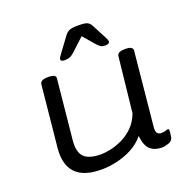

<svg xmlns="http://www.w3.org/2000/svg" viewBox="-129 -840 950 969"><g transform="rotate(-20 346.5 -356.0)"><path d="M255 6Q65 6 83 -174L116 -503Q119 -525 158 -525H162Q203 -525 200 -503L168 -183Q162 -120 188.5 -93.5Q215 -67 280 -67Q301 -67 331.5 -73.5Q362 -80 394.5 -95.5Q427 -111 454.5 -138Q482 -165 498 -207L530 -503Q533 -525 572 -525H576Q615 -525 614 -503L575 -107Q570 -64 601 -64Q615 -64 624.5 -67.5Q634 -71 638 -71Q644 -71 644 -63Q644 -62 643.5 -53Q643 -44 640 -27Q636 -8 615 -1Q594 6 580 6Q541 6 517.5 -14.5Q494 -35 488 -89Q459 -54 419.5 -33.5Q380 -13 337 -3.5Q294 6 255 6ZM269 -576Q248 -576 248 -588Q248 -592 251 -597.5Q254 -603 264 -616L320 -692Q329 -704 342 -711Q355 -718 393 -718Q430 -718 442 -711Q454 -704 460 -692L500 -616Q510 -598 510 -590Q510 -576 487 -576Q471 -576 463 -581Q455 -586 442 -600L390 -661L324 -600Q309 -586 297.5 -581Q286 -576 269 -576Z"/></g></svg>

Font: Asap Expanded Expanded Regular
Style: Italic
Weight: 400
Width: 7
Italic angle: -6°
Designer: Pablo Cosgaya
Foundry: Omnibus-Type
Version: Version 3.001; ttfautohint (v1.8.4.7-5d5b)